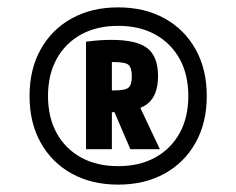

<svg xmlns="http://www.w3.org/2000/svg" viewBox="-20 -760 640 520"><path d="M300 -260Q228 -260 174 -290Q120 -320 90 -374Q60 -428 60 -500Q60 -572 90 -626Q120 -680 174 -710Q228 -740 300 -740Q372 -740 426 -710Q480 -680 510 -626Q540 -572 540 -500Q540 -428 510 -374Q480 -320 426 -290Q372 -260 300 -260ZM300 -310Q358 -310 400.5 -333.5Q443 -357 466.5 -399.5Q490 -442 490 -500Q490 -558 466.5 -600.5Q443 -643 400.5 -666.5Q358 -690 300 -690Q242 -690 199.5 -666.5Q157 -643 133.5 -600.5Q110 -558 110 -500Q110 -442 133.5 -399.5Q157 -357 199.5 -333.5Q242 -310 300 -310ZM213 -647Q235 -650 251 -651Q267 -652 282 -652Q350 -652 379 -629.5Q408 -607 408 -554Q408 -501 379 -478.5Q350 -456 282 -456Q269 -456 256.5 -457Q244 -458 230 -459L245 -518Q260 -517 269 -516Q278 -515 286 -515Q320 -515 328.5 -523Q337 -531 337 -553Q337 -576 328.5 -584Q320 -592 286 -592Q276 -592 266.5 -591Q257 -590 245 -588L283 -631V-356H213ZM333 -356 276 -489H350L413 -356Z"/></svg>

Font: M PLUS Code Latin Expanded
Style: Regular
Weight: 400
Width: 7
Designer: Coji Morishita
Foundry: UNDERFOREST DESIGN
Version: Version 1.002; ttfautohint (v1.8.3)